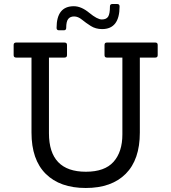

<svg xmlns="http://www.w3.org/2000/svg" viewBox="-20 -930 854 957"><path d="M590 -260V-643H513Q501 -643 501 -655V-706Q501 -718 513 -718H754Q766 -718 766 -706V-655Q766 -643 754 -643H677V-269Q677 -134 606.5 -63.5Q536 7 407.5 7Q279 7 208 -63.5Q137 -134 137 -269V-643H61Q48 -643 48 -655V-706Q48 -718 61 -718H301Q314 -718 314 -706V-655Q314 -643 301 -643H224V-266Q224 -74 408 -74Q502 -74 546 -123.5Q590 -173 590 -260ZM540 -910H564Q576 -910 576 -898Q576 -785 489 -785Q457 -785 432.5 -800.5Q408 -816 388.5 -832Q369 -848 349.5 -848Q330 -848 320 -835.5Q310 -823 310 -791Q310 -779 298 -779H274Q262 -779 262 -791Q262 -899 348 -899Q385 -899 425 -866Q465 -833 487.5 -833Q510 -833 519 -847Q528 -861 528 -898Q528 -910 540 -910Z"/></svg>

Font: Sanchez
Style: Regular
Weight: 400
Designer: Daniel Hernández
Foundry: LatinoType
Version: Version 1.001